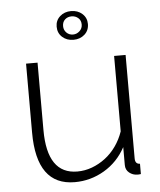

<svg xmlns="http://www.w3.org/2000/svg" viewBox="-53 -776 693 832"><g transform="rotate(-5 293.5 -360.0)"><path d="M219 -668Q219 -695 238.5 -712.5Q258 -730 287 -730Q316 -730 335.5 -712.5Q355 -695 355 -668Q355 -640 335.5 -622.5Q316 -605 287 -605Q258 -605 238.5 -622.5Q219 -640 219 -668ZM287 -707Q270 -707 258.5 -696.5Q247 -686 247 -668Q247 -651 258.5 -639.5Q270 -628 287 -628Q303 -628 315.5 -639.5Q328 -651 328 -668Q328 -686 316 -696.5Q304 -707 287 -707ZM239 10Q73 10 73 -220V-520H123V-227Q123 -35 254 -35Q287 -35 318 -46.5Q349 -58 376 -78.5Q403 -99 423.5 -128Q444 -157 456 -192V-520H506V-70Q506 -45 527 -45V0Q522 1 518 1Q514 1 512 1Q492 1 476.5 -11.5Q461 -24 461 -45V-123Q427 -60 367.5 -25Q308 10 239 10Z"/></g></svg>

Font: Oxford Sans
Style: Regular
Weight: 300
Designer: Matt McInerney, Pablo Impallari, Rodrigo Fuenzalida
Foundry: Matt McInerney, Pablo Impallari, Rodrigo Fuenzalida
Version: Version 3.000g; ttfautohint (v1.5) -l 8 -r 28 -G 28 -x 14 -D